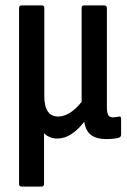

<svg xmlns="http://www.w3.org/2000/svg" viewBox="-20 -510 473 715"><path d="M61 185Q51 185 51 175V-480Q51 -490 61 -490H136Q145 -490 145 -480V-152Q145 -114 158 -95Q171 -76 196 -76Q219 -76 242 -91Q265 -106 284 -131V-480Q284 -490 293 -490H368Q378 -490 378 -480V-113Q378 -90 383 -81.5Q388 -73 402 -73Q408 -73 413 -74Q418 -75 424 -76Q431 -77 431 -68V-8Q431 0 422 3Q411 6 398 7Q385 8 375 8Q340 8 319.5 -7Q299 -22 294 -56V-57Q272 -28 246.5 -11Q221 6 193 6Q177 6 164 0Q151 -6 144 -14V175Q144 185 133 185Z"/></svg>

Font: Sofia Sans Condensed SemiBold
Style: Regular
Weight: 600
Designer: Botio Nikoltchev, Ani Petrova
Foundry: lettersoup
Version: Version 4.101